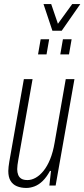

<svg xmlns="http://www.w3.org/2000/svg" viewBox="-20 -917 417 949"><path d="M110 12Q84 12 63.5 3.5Q43 -5 32 -23.5Q21 -42 21 -72Q21 -82 22.5 -93.5Q24 -105 26 -118L98 -526H141L70 -124Q68 -112 66.5 -101.5Q65 -91 65 -81Q65 -65 70 -52.5Q75 -40 86 -33.5Q97 -27 116 -27Q136 -27 156.5 -38.5Q177 -50 195.5 -73Q214 -96 228 -130.5Q242 -165 250 -212L305 -526H348L255 0H224L232 -72H227Q210 -41 191 -22.5Q172 -4 151 4Q130 12 110 12ZM168 -648 181 -723H223L210 -648ZM278 -648 291 -723H334L321 -648ZM377 -897 285 -765H239L195 -897H233L274 -777H250L337 -897Z"/></svg>

Font: Archivo ExtraCondensed Thin
Style: Italic
Weight: 250
Width: 2
Italic angle: -10°
Designer: Hector Gatti
Foundry: Omnibus-Type
Version: Version 2.001